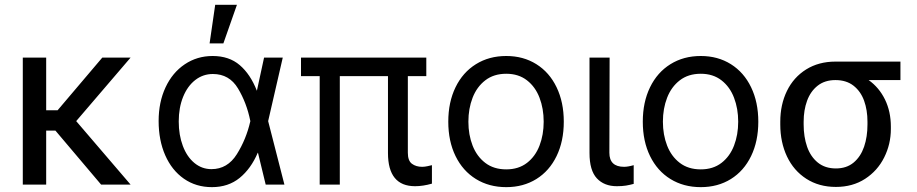

<svg xmlns="http://www.w3.org/2000/svg" viewBox="-20 -771 3830 802"><path d="M172.9 -310.5H220.7L407.2 -530.3H525.4L298.3 -265.1L525.4 0H402.3L211.4 -225.6H172.9V0H75.2V-530.3H172.9Z M642.6 -265.6Q642.6 -344.2 671.4 -406Q700.2 -467.8 751.7 -502.4Q803.2 -537.1 868.2 -537.1Q937 -537.1 981.4 -499Q1025.9 -460.9 1052.7 -392.6H1053.2L1083 -530.3H1161.1L1100.1 -265.1L1168 0H1089.8L1057.6 -132.8H1056.6Q1028.3 -66.4 981 -27.8Q933.6 10.7 865.2 10.7Q798.8 10.7 748.3 -24.4Q697.8 -59.6 670.2 -122.3Q642.6 -185.1 642.6 -265.6ZM863.3 -64.5Q930.2 -64.5 969.2 -126.7Q1008.3 -189 1025.4 -263.7L1025.9 -265.1L1025.4 -266.6Q1010.3 -341.3 974.1 -401.6Q938 -461.9 869.1 -461.9Q828.1 -461.9 795.7 -436.8Q763.2 -411.6 744.9 -366.5Q726.6 -321.3 726.6 -263.7Q726.6 -207 743.7 -161.6Q760.7 -116.2 792 -90.3Q823.2 -64.5 863.3 -64.5ZM878.9 -751H969.7L913.1 -589.8H855.5Z M1760.7 -453.1H1683.6V-132.8Q1683.6 -99.6 1700.7 -86.9Q1717.8 -74.2 1743.2 -74.2Q1753.4 -74.2 1765.1 -76.7Q1776.9 -79.1 1784.2 -81.1V-3.9Q1746.6 6.8 1713.9 6.8Q1600.6 6.8 1600.6 -131.8V-453.1H1399.4V0H1315.4V-453.1H1237.3V-530.3H1760.7Z M1852.5 -262.7Q1852.5 -344.2 1882.8 -406.5Q1913.1 -468.8 1968 -502.9Q2022.9 -537.1 2094.7 -537.1Q2166 -537.1 2220.5 -502.9Q2274.9 -468.8 2304.9 -406.5Q2335 -344.2 2335 -262.7Q2335 -181.2 2304.9 -119.1Q2274.9 -57.1 2220.5 -23.2Q2166 10.7 2094.7 10.7Q2022.9 10.7 1968 -23.2Q1913.1 -57.1 1882.8 -119.1Q1852.5 -181.2 1852.5 -262.7ZM2251 -262.7Q2251 -317.4 2233.6 -362.8Q2216.3 -408.2 2181.2 -435.5Q2146 -462.9 2094.7 -462.9Q2042.5 -462.9 2007.1 -435.5Q1971.7 -408.2 1954.1 -362.8Q1936.5 -317.4 1936.5 -262.7Q1936.5 -208 1954.1 -162.8Q1971.7 -117.7 2007.1 -90.6Q2042.5 -63.5 2094.7 -63.5Q2146 -63.5 2181.2 -90.6Q2216.3 -117.7 2233.6 -162.8Q2251 -208 2251 -262.7Z M2526.4 -530.3 2525.4 -132.8Q2525.4 -74.2 2586.9 -74.2Q2603 -74.2 2627 -81.1V-2.9Q2610.8 1.5 2594.7 4.2Q2578.6 6.8 2556.6 6.8Q2503.9 6.8 2473.1 -26.1Q2442.4 -59.1 2442.4 -131.8V-530.3Z M2665 -262.7Q2665 -344.2 2695.3 -406.5Q2725.6 -468.8 2780.5 -502.9Q2835.4 -537.1 2907.2 -537.1Q2978.5 -537.1 3033 -502.9Q3087.4 -468.8 3117.4 -406.5Q3147.5 -344.2 3147.5 -262.7Q3147.5 -181.2 3117.4 -119.1Q3087.4 -57.1 3033 -23.2Q2978.5 10.7 2907.2 10.7Q2835.4 10.7 2780.5 -23.2Q2725.6 -57.1 2695.3 -119.1Q2665 -181.2 2665 -262.7ZM3063.5 -262.7Q3063.5 -317.4 3046.1 -362.8Q3028.8 -408.2 2993.7 -435.5Q2958.5 -462.9 2907.2 -462.9Q2855 -462.9 2819.6 -435.5Q2784.2 -408.2 2766.6 -362.8Q2749 -317.4 2749 -262.7Q2749 -208 2766.6 -162.8Q2784.2 -117.7 2819.6 -90.6Q2855 -63.5 2907.2 -63.5Q2958.5 -63.5 2993.7 -90.6Q3028.8 -117.7 3046.1 -162.8Q3063.5 -208 3063.5 -262.7Z M3469.7 -513.7H3741.2V-436.5H3608.4Q3652.3 -405.3 3676.8 -355Q3701.2 -304.7 3701.2 -242.2V-232.4Q3701.2 -168.9 3673.3 -113.3Q3645.5 -57.6 3593.5 -23.9Q3541.5 9.8 3471.7 9.8Q3400.9 9.8 3348.1 -24.2Q3295.4 -58.1 3267.3 -117.4Q3239.3 -176.8 3239.3 -251V-262.7Q3239.3 -334 3267.1 -391.1Q3294.9 -448.2 3347.4 -481Q3399.9 -513.7 3469.7 -513.7ZM3471.7 -67.4Q3516.1 -67.4 3545.7 -92Q3575.2 -116.7 3589.4 -158.2Q3603.5 -199.7 3603.5 -251V-262.7Q3603.5 -311 3589.4 -350.3Q3575.2 -389.6 3545.2 -413.1Q3515.1 -436.5 3469.7 -436.5Q3425.3 -436.5 3395.5 -413.1Q3365.7 -389.6 3351.3 -350.3Q3336.9 -311 3336.9 -262.7V-251Q3336.9 -199.7 3351.3 -158.2Q3365.7 -116.7 3396 -92Q3426.3 -67.4 3471.7 -67.4Z"/></svg>

Font: Pretendard Std
Style: Regular
Weight: 400
Designer: Base glyphs from Inter by Rasmus Andersson; Hangeul glyphs from Noto Sans CJK(Source Han Sans) by Jang Soo-young and Kan
Foundry: Kil Hyung-jin
Version: Version 1.309